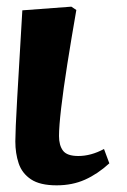

<svg xmlns="http://www.w3.org/2000/svg" viewBox="-20 -542 381 576"><path d="M150 14Q100 14 73 -4Q46 -22 36 -52Q26 -82 26 -118Q26 -149 31.5 -246Q37 -343 47 -511L194 -522L209 -512Q194 -426 182 -350Q170 -274 163.5 -218Q157 -162 157 -134Q157 -106 169 -90Q181 -74 215 -74Q253 -74 292 -95L308 -52Q273 -20 235 -3Q197 14 150 14Z"/></svg>

Font: Literata 36pt
Style: Bold Italic
Weight: 700
Italic angle: -2°
Designer: Latin by Veronika Burian and Jose Scaglione. Greek by Irene Vlachou. Cyrillic by Vera Evstafieva
Foundry: TypeTogether
Version: Version 3.002